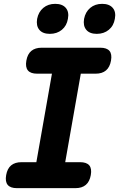

<svg xmlns="http://www.w3.org/2000/svg" viewBox="-20 -978 640 998"><path d="M319 -135H396Q430 -135 444 -118.5Q458 -102 452 -68Q446 -34 426 -17Q406 0 372 0H68Q34 0 20 -17Q6 -34 12 -68Q18 -102 38 -118.5Q58 -135 92 -135H169L250 -595H173Q139 -595 125 -612Q111 -629 117 -663Q123 -697 143 -713.5Q163 -730 197 -730H501Q535 -730 549 -713.5Q563 -697 557 -663Q551 -629 531 -612Q511 -595 477 -595H400ZM483 -802Q446 -802 428.5 -823Q411 -844 417 -880Q424 -916 449 -937Q474 -958 511 -958Q548 -958 566 -937Q584 -916 577 -880Q571 -844 545.5 -823Q520 -802 483 -802ZM239 -802Q202 -802 184.5 -823Q167 -844 173 -880Q180 -916 205 -937Q230 -958 267 -958Q304 -958 322 -937Q340 -916 333 -880Q327 -844 301.5 -823Q276 -802 239 -802Z"/></svg>

Font: Maple Mono ExtraBold
Style: Italic
Weight: 800
Italic angle: -10°
Monospace: yes
Designer: subframe7536
Version: Version 7.200